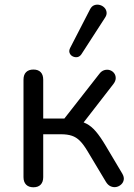

<svg xmlns="http://www.w3.org/2000/svg" viewBox="-20 -786 568 813"><path d="M121.5 7Q101.5 7 90.5 -4.2Q79.5 -15.5 79.5 -36V-448.5Q79.5 -469.5 90.5 -480.5Q101.5 -491.5 121.5 -491.5Q141.5 -491.5 152.2 -480.5Q163 -469.5 163 -448.5V-284H252.5L400 -472.5Q409.5 -485.5 421.8 -489Q434 -492.5 445 -489Q456 -485.5 463 -476.5Q470 -467.5 470 -455.2Q470 -443 460 -430L320.5 -250L297.5 -276Q325.5 -273 346.2 -262.2Q367 -251.5 386 -229.2Q405 -207 427.5 -169L498 -50.5Q506 -36.5 504 -24.8Q502 -13 493 -4.8Q484 3.5 472.2 5.8Q460.5 8 448.8 3Q437 -2 428.5 -16L350 -147Q333.5 -174.5 318.2 -189.8Q303 -205 284.2 -211.2Q265.5 -217.5 238 -217.5H163V-36Q163 -15.5 152.2 -4.2Q141.5 7 121.5 7ZM324.5 -556Q317.5 -546 307.5 -544.2Q297.5 -542.5 288 -547.2Q278.5 -552 274.8 -561.5Q271 -571 277 -583L360.5 -745Q367.5 -759.5 378.8 -763.8Q390 -768 401.5 -765.2Q413 -762.5 421.2 -754.5Q429.5 -746.5 431.2 -735Q433 -723.5 425 -711.5Z"/></svg>

Font: Nunito ExtraLight
Style: Regular
Weight: 200
Designer: Vernon Adams
Foundry: Vernon Adams
Version: Version 3.602;April 4, 2023;FontCreator 14.0.0.2856 64-bit